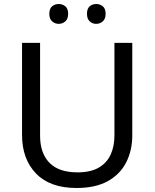

<svg xmlns="http://www.w3.org/2000/svg" viewBox="-20 -928 771 958"><path d="M640 -252Q640 -178 610 -118.5Q580 -59 518.5 -24.5Q457 10 362 10Q229 10 159.5 -62.5Q90 -135 90 -254V-714H180V-251Q180 -164 226.5 -116Q273 -68 367 -68Q432 -68 472.5 -91.5Q513 -115 532 -156.5Q551 -198 551 -252V-714H640ZM226 -859Q226 -885 240 -896.5Q254 -908 273 -908Q292 -908 306 -896.5Q320 -885 320 -859Q320 -834 306 -821.5Q292 -809 273 -809Q254 -809 240 -821.5Q226 -834 226 -859ZM414 -859Q414 -885 427.5 -896.5Q441 -908 460 -908Q479 -908 493 -896.5Q507 -885 507 -859Q507 -834 493 -821.5Q479 -809 460 -809Q441 -809 427.5 -821.5Q414 -834 414 -859Z"/></svg>

Font: Noto Sans Oriya
Style: Regular
Weight: 400
Designer: Amélie Bonet and Sol Matas
Foundry: Google LLC
Version: Version 2.006